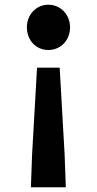

<svg xmlns="http://www.w3.org/2000/svg" viewBox="-20 -594 410 814"><path d="M111 200H259L254 62L233 -307H137L116 62ZM185 -382C237 -382 277 -423 277 -478C277 -532 237 -574 185 -574C133 -574 94 -532 94 -478C94 -423 133 -382 185 -382Z"/></svg>

Font: Noto Sans CJK KR Bold
Style: Regular
Weight: 700
Designer: Ryoko NISHIZUKA (kana & ideographs); Paul D. Hunt (Latin, Greek & Cyrillic); Wenlong ZHANG (bopomofo); Sandoll Communica
Foundry: Adobe Systems Incorporated
Version: Version 1.004;PS 1.004;hotconv 1.0.82;makeotf.lib2.5.63406